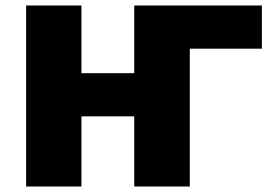

<svg xmlns="http://www.w3.org/2000/svg" viewBox="-20 -678 996 698"><path d="M932 -501H670V0H468V-255H276V0H75V-658H276V-412H468V-658H932Z"/></svg>

Font: Ysabeau Heavy
Style: Regular
Weight: 800
Designer: Christian Thalmann (Catharsis Fonts)
Version: Version 0.003